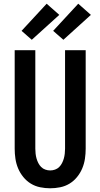

<svg xmlns="http://www.w3.org/2000/svg" viewBox="-20 -1005 540 1033"><path d="M250 8Q223 8 196 2.5Q169 -3 146 -17Q123 -31 105.5 -52.5Q88 -74 77.5 -99Q67 -124 63 -151Q59 -178 59 -205V-735H170V-205Q170 -192 171.5 -178.5Q173 -165 176.5 -152.5Q180 -140 186 -128Q192 -116 201.5 -106.5Q211 -97 224 -92.5Q237 -88 250 -88Q263 -88 276 -92.5Q289 -97 298.5 -106.5Q308 -116 314 -128Q320 -140 323.5 -152.5Q327 -165 328.5 -178.5Q330 -192 330 -205V-735H441V-205Q441 -178 437 -151Q433 -124 422.5 -99Q412 -74 394.5 -52.5Q377 -31 354 -17Q331 -3 304 2.5Q277 8 250 8ZM321 -791 266 -839 401 -985 469 -925ZM151 -791 96 -839 231 -985 299 -925Z"/></svg>

Font: Iosevka SS04
Style: Bold
Weight: 700
Monospace: yes
Designer: Belleve Invis
Foundry: Belleve Invis
Version: Version 19.0.0; ttfautohint (v1.8.4)